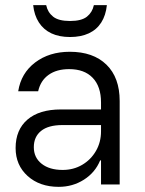

<svg xmlns="http://www.w3.org/2000/svg" viewBox="-20 -709 557 738"><path d="M205.8 9.2Q132.5 9.2 86.2 -32.5Q40 -74.2 40 -140Q40 -210 85.4 -249.2Q130.8 -288.3 214.2 -288.3H368.3V-315Q368.3 -376.7 336.2 -410Q304.2 -443.3 245.8 -443.3Q197.5 -443.3 166.7 -421.2Q135.8 -399.2 126.7 -358.3H50Q60.8 -427.5 115 -468.8Q169.2 -510 248.3 -510Q338.3 -510 389.2 -460.4Q440 -410.8 440 -320.8V0H368.3V-92.5H365Q345.8 -45.8 302.5 -18.3Q259.2 9.2 205.8 9.2ZM220.8 -55.8Q262.5 -55.8 295.8 -75.4Q329.2 -95 348.8 -128.8Q368.3 -162.5 368.3 -204.2V-228.3H220Q165.8 -228.3 137.9 -205.8Q110 -183.3 110 -143.3Q110 -103.3 140 -79.6Q170 -55.8 220.8 -55.8ZM249.2 -566.7Q207.5 -566.7 177.5 -580.8Q147.5 -595 129.6 -622.5Q111.7 -650 107.5 -689.2H157.5Q163.3 -661.7 184.2 -645Q205 -628.3 249.2 -628.3Q293.3 -628.3 314.2 -645Q335 -661.7 340.8 -689.2H390.8Q386.7 -650 369.2 -622.5Q351.7 -595 321.2 -580.8Q290.8 -566.7 249.2 -566.7Z"/></svg>

Font: Funnel Sans Light
Style: Regular
Weight: 300
Designer: NORD ID, Kristian Moeller
Foundry: Dicotype
Version: Version 1.000